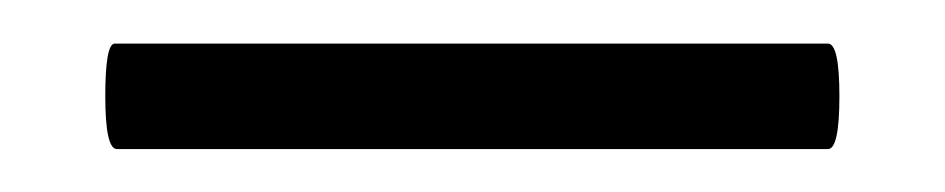

<svg xmlns="http://www.w3.org/2000/svg" viewBox="-20 12 438 89"><path d="M34.2 81.1Q28.8 81.1 28.8 56.6Q28.8 32.2 33.2 32.2H363.8Q369.1 32.2 369.1 56.6Q369.1 81.1 363.8 81.1Z"/></svg>

Font: Cormorant-Bold
Style: Bold
Weight: 700
Designer: Christian Thalmann (Catharsis Fonts)
Version: Version 3.000